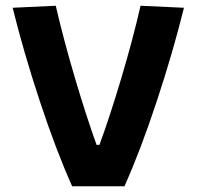

<svg xmlns="http://www.w3.org/2000/svg" viewBox="-20 -648 684 668"><path d="M24 -621 174 -628Q201 -511 240.5 -377.5Q280 -244 316 -144H326Q362 -242 402 -376Q442 -510 469 -628L620 -621Q582 -467 525.5 -296Q469 -125 413 0H231Q175 -125 118.5 -296Q62 -467 24 -621Z"/></svg>

Font: Athiti
Style: Bold
Weight: 700
Designer: CadsonDemak Team
Foundry: CadsonDemak
Version: Version 1.033